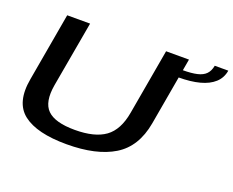

<svg xmlns="http://www.w3.org/2000/svg" viewBox="-112 -881 1300 1072"><g transform="rotate(20 538.0 -344.5)"><path d="M367.5 3.5Q544.5 3.5 648.2 -59.8Q752 -123 778 -269.5L849 -674.5H713L644.5 -284.5Q626 -177.5 563.8 -132.5Q501.5 -87.5 383.5 -87.5Q266 -87.5 220 -132.8Q174 -178 192.5 -284.5L261.5 -674.5H125.5L54.5 -269.5Q28 -123 109.5 -59.8Q191 3.5 367.5 3.5ZM834.5 -607 827 -561Q899.5 -561 952.5 -575Q1005.5 -589 1037.2 -617.8Q1069 -646.5 1076.5 -691.5H996Q990 -659 972.2 -640.8Q954.5 -622.5 921.2 -614.8Q888 -607 834.5 -607Z"/></g></svg>

Font: Anybody Expanded Medium
Style: Italic
Weight: 500
Width: 7
Italic angle: -10°
Version: Version 1.113;gftools[0.9.25]